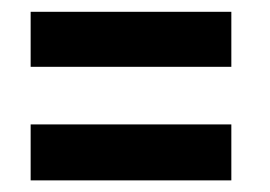

<svg xmlns="http://www.w3.org/2000/svg" viewBox="-20 -439 459 327"><path d="M32.2 -418.9H374V-325.2H32.2ZM32.2 -227.1H374V-131.8H32.2Z"/></svg>

Font: D-DIN Condensed
Style: DINCondensed-Bold
Weight: 700
Width: 3
Designer: Charles Nix
Foundry: Datto Inc.
Version: Version 1.10